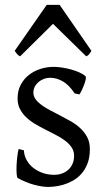

<svg xmlns="http://www.w3.org/2000/svg" viewBox="-20 -738 426 773"><path d="M341.8 -138.2Q341.8 -103.5 332 -78.9Q322.3 -54.2 306.6 -37.1Q291 -20 272 -9.8Q252.9 0.5 234.4 5.9Q215.8 11.2 199.5 12.9Q183.1 14.6 173.8 14.6Q150.4 14.6 117.4 5.9Q84.5 -2.9 51.8 -21Q48.3 -22.5 47.1 -36.9Q45.9 -51.3 46.6 -70.1Q47.4 -88.9 49.6 -107.9Q51.8 -127 55.2 -138.2L76.2 -132.8Q77.1 -112.3 86.9 -94.2Q96.7 -76.2 113 -63Q129.4 -49.8 151.1 -42Q172.9 -34.2 198.2 -34.2Q215.8 -34.2 230.5 -39.8Q245.1 -45.4 255.9 -55.4Q266.6 -65.4 272.5 -79.6Q278.3 -93.8 278.3 -110.8Q278.3 -130.4 267.8 -145.5Q257.3 -160.6 240.2 -173.1Q223.1 -185.5 201.4 -196.5Q179.7 -207.5 157.2 -219.2Q136.7 -229.5 117.7 -241.2Q98.6 -252.9 83.7 -267.6Q68.8 -282.2 59.8 -300.3Q50.8 -318.4 50.8 -341.8Q50.8 -372.1 63 -395.8Q75.2 -419.4 95.5 -435.5Q115.7 -451.7 141.8 -460.2Q168 -468.8 195.8 -468.8Q210.9 -468.8 229.2 -466.1Q247.6 -463.4 265.4 -458.5Q283.2 -453.6 298.8 -446.8Q314.5 -439.9 324.2 -431.2Q327.1 -428.2 325 -418Q322.8 -407.7 318.1 -395.5Q313.5 -383.3 308.1 -372.6Q302.7 -361.8 299.8 -357.9L280.8 -361.8Q257.3 -397 232.2 -410.9Q207 -424.8 183.1 -424.8Q167 -424.8 154.3 -419.4Q141.6 -414.1 132.6 -405.5Q123.5 -397 118.9 -386.7Q114.3 -376.5 114.3 -366.2Q114.3 -350.6 123.5 -338.1Q132.8 -325.7 147.9 -314.7Q163.1 -303.7 182.4 -293.7Q201.7 -283.7 222.2 -272.9Q243.2 -262.2 264.6 -250Q286.1 -237.8 303.2 -221.9Q320.3 -206.1 331.1 -185.8Q341.8 -165.5 341.8 -138.2ZM348.1 -533.2Q342.3 -523.9 338.9 -519.5Q335.4 -515.1 327.1 -511.2L193.4 -642.1L61 -511.2Q57.1 -513.2 54.4 -515.1Q51.8 -517.1 49.6 -519.5Q47.4 -522 44.9 -525.4Q42.5 -528.8 39.1 -533.2L168 -718.3H220.2Z"/></svg>

Font: Gentium Plus Eur
Style: Regular
Weight: 400
Designer: J. Victor Gaultney, Annie Olsen, Iska Routamaa, Becca Hirsbrunner
Foundry: SIL International
Version: Version 5.000